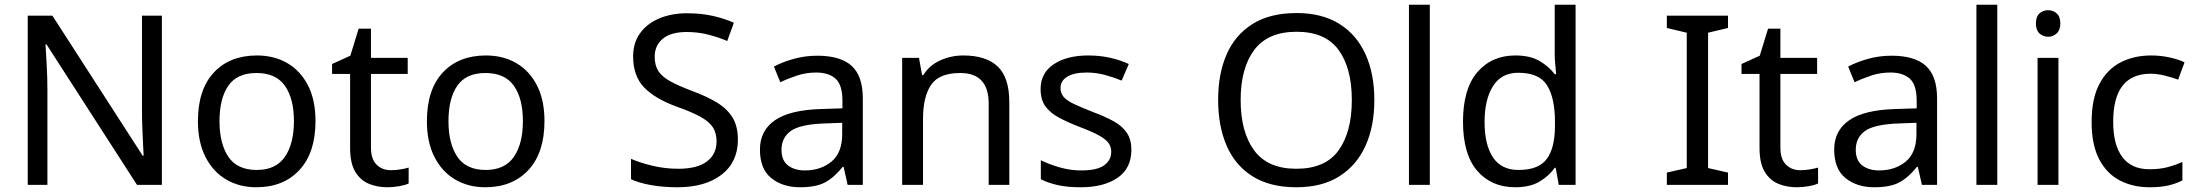

<svg xmlns="http://www.w3.org/2000/svg" viewBox="-20 -780 9269 810"><path d="M663 0H558L176 -593H172Q174 -558 177 -506Q180 -454 180 -399V0H97V-714H201L582 -123H586Q585 -139 583.5 -171Q582 -203 580.5 -241Q579 -279 579 -311V-714H663Z M1311 -269Q1311 -136 1243.5 -63Q1176 10 1061 10Q990 10 934.5 -22.5Q879 -55 847 -117.5Q815 -180 815 -269Q815 -402 882 -474Q949 -546 1064 -546Q1137 -546 1192.5 -513.5Q1248 -481 1279.5 -419.5Q1311 -358 1311 -269ZM906 -269Q906 -174 943.5 -118.5Q981 -63 1063 -63Q1144 -63 1182 -118.5Q1220 -174 1220 -269Q1220 -364 1182 -418Q1144 -472 1062 -472Q980 -472 943 -418Q906 -364 906 -269Z M1629 -62Q1649 -62 1670 -65.5Q1691 -69 1704 -73V-6Q1690 1 1664 5.5Q1638 10 1614 10Q1572 10 1536.5 -4.5Q1501 -19 1479 -55Q1457 -91 1457 -156V-468H1381V-510L1458 -545L1493 -659H1545V-536H1700V-468H1545V-158Q1545 -109 1568.5 -85.5Q1592 -62 1629 -62Z M2277 -269Q2277 -136 2209.5 -63Q2142 10 2027 10Q1956 10 1900.5 -22.5Q1845 -55 1813 -117.5Q1781 -180 1781 -269Q1781 -402 1848 -474Q1915 -546 2030 -546Q2103 -546 2158.5 -513.5Q2214 -481 2245.5 -419.5Q2277 -358 2277 -269ZM1872 -269Q1872 -174 1909.5 -118.5Q1947 -63 2029 -63Q2110 -63 2148 -118.5Q2186 -174 2186 -269Q2186 -364 2148 -418Q2110 -472 2028 -472Q1946 -472 1909 -418Q1872 -364 1872 -269Z M3093 -191Q3093 -96 3024 -43Q2955 10 2838 10Q2778 10 2727 1Q2676 -8 2642 -24V-110Q2678 -94 2731.5 -81Q2785 -68 2842 -68Q2922 -68 2962.5 -99Q3003 -130 3003 -183Q3003 -218 2988 -242Q2973 -266 2936.5 -286.5Q2900 -307 2835 -330Q2744 -363 2697.5 -411Q2651 -459 2651 -542Q2651 -599 2680 -639.5Q2709 -680 2760.5 -702Q2812 -724 2879 -724Q2938 -724 2987 -713Q3036 -702 3076 -684L3048 -607Q3011 -623 2967.5 -634Q2924 -645 2877 -645Q2810 -645 2776 -616.5Q2742 -588 2742 -541Q2742 -505 2757 -481Q2772 -457 2806 -438Q2840 -419 2898 -397Q2961 -374 3004.5 -347.5Q3048 -321 3070.5 -284Q3093 -247 3093 -191Z M3428 -545Q3526 -545 3573 -502Q3620 -459 3620 -365V0H3556L3539 -76H3535Q3500 -32 3461.5 -11Q3423 10 3355 10Q3282 10 3234 -28.5Q3186 -67 3186 -149Q3186 -229 3249 -272.5Q3312 -316 3443 -320L3534 -323V-355Q3534 -422 3505 -448Q3476 -474 3423 -474Q3381 -474 3343 -461.5Q3305 -449 3272 -433L3245 -499Q3280 -518 3328 -531.5Q3376 -545 3428 -545ZM3454 -259Q3354 -255 3315.5 -227Q3277 -199 3277 -148Q3277 -103 3304.5 -82Q3332 -61 3375 -61Q3443 -61 3488 -98.5Q3533 -136 3533 -214V-262Z M4044 -546Q4140 -546 4189 -499.5Q4238 -453 4238 -349V0H4151V-343Q4151 -472 4031 -472Q3942 -472 3908 -422Q3874 -372 3874 -278V0H3786V-536H3857L3870 -463H3875Q3901 -505 3947 -525.5Q3993 -546 4044 -546Z M4753 -148Q4753 -70 4695 -30Q4637 10 4539 10Q4483 10 4442.5 1Q4402 -8 4371 -24V-104Q4403 -88 4448.5 -74.5Q4494 -61 4541 -61Q4608 -61 4638 -82.5Q4668 -104 4668 -140Q4668 -160 4657 -176Q4646 -192 4617.5 -208Q4589 -224 4536 -244Q4484 -264 4447 -284Q4410 -304 4390 -332Q4370 -360 4370 -404Q4370 -472 4425.5 -509Q4481 -546 4571 -546Q4620 -546 4662.5 -536.5Q4705 -527 4742 -510L4712 -440Q4678 -454 4641 -464Q4604 -474 4565 -474Q4511 -474 4482.5 -456.5Q4454 -439 4454 -409Q4454 -387 4467 -371.5Q4480 -356 4510.5 -341.5Q4541 -327 4592 -307Q4643 -288 4679 -268Q4715 -248 4734 -219.5Q4753 -191 4753 -148Z M5778 -358Q5778 -247 5740.5 -164.5Q5703 -82 5630 -36Q5557 10 5449 10Q5338 10 5264.5 -36Q5191 -82 5155 -165Q5119 -248 5119 -359Q5119 -469 5155 -551Q5191 -633 5264.5 -679Q5338 -725 5450 -725Q5557 -725 5630 -679.5Q5703 -634 5740.5 -551.5Q5778 -469 5778 -358ZM5214 -358Q5214 -223 5271 -145.5Q5328 -68 5449 -68Q5571 -68 5627 -145.5Q5683 -223 5683 -358Q5683 -493 5627 -569.5Q5571 -646 5450 -646Q5329 -646 5271.5 -569.5Q5214 -493 5214 -358Z M6012 0H5924V-760H6012Z M6372 10Q6272 10 6212 -59.5Q6152 -129 6152 -267Q6152 -405 6212.5 -475.5Q6273 -546 6373 -546Q6435 -546 6474.5 -523Q6514 -500 6539 -467H6545Q6544 -480 6541.5 -505.5Q6539 -531 6539 -546V-760H6627V0H6556L6543 -72H6539Q6515 -38 6475 -14Q6435 10 6372 10ZM6386 -63Q6471 -63 6505.5 -109.5Q6540 -156 6540 -250V-266Q6540 -366 6507 -419.5Q6474 -473 6385 -473Q6314 -473 6278.5 -416.5Q6243 -360 6243 -265Q6243 -169 6278.5 -116Q6314 -63 6386 -63Z M7270 0H7012V-52L7096 -71V-642L7012 -662V-714H7270V-662L7186 -642V-71L7270 -52Z M7575 -62Q7595 -62 7616 -65.5Q7637 -69 7650 -73V-6Q7636 1 7610 5.5Q7584 10 7560 10Q7518 10 7482.5 -4.5Q7447 -19 7425 -55Q7403 -91 7403 -156V-468H7327V-510L7404 -545L7439 -659H7491V-536H7646V-468H7491V-158Q7491 -109 7514.5 -85.5Q7538 -62 7575 -62Z M7960 -545Q8058 -545 8105 -502Q8152 -459 8152 -365V0H8088L8071 -76H8067Q8032 -32 7993.5 -11Q7955 10 7887 10Q7814 10 7766 -28.5Q7718 -67 7718 -149Q7718 -229 7781 -272.5Q7844 -316 7975 -320L8066 -323V-355Q8066 -422 8037 -448Q8008 -474 7955 -474Q7913 -474 7875 -461.5Q7837 -449 7804 -433L7777 -499Q7812 -518 7860 -531.5Q7908 -545 7960 -545ZM7986 -259Q7886 -255 7847.5 -227Q7809 -199 7809 -148Q7809 -103 7836.5 -82Q7864 -61 7907 -61Q7975 -61 8020 -98.5Q8065 -136 8065 -214V-262Z M8406 0H8318V-760H8406Z M8621 -737Q8641 -737 8656.5 -723.5Q8672 -710 8672 -681Q8672 -653 8656.5 -639Q8641 -625 8621 -625Q8599 -625 8584 -639Q8569 -653 8569 -681Q8569 -710 8584 -723.5Q8599 -737 8621 -737ZM8664 -536V0H8576V-536Z M9049 10Q8978 10 8922.5 -19Q8867 -48 8835.5 -109Q8804 -170 8804 -265Q8804 -364 8837 -426Q8870 -488 8926.5 -517Q8983 -546 9055 -546Q9096 -546 9134 -537.5Q9172 -529 9196 -517L9169 -444Q9145 -453 9113 -461Q9081 -469 9053 -469Q8895 -469 8895 -266Q8895 -169 8933.5 -117.5Q8972 -66 9048 -66Q9092 -66 9125.5 -75Q9159 -84 9187 -97V-19Q9160 -5 9127.5 2.5Q9095 10 9049 10Z"/></svg>

Font: Noto Sans Old Italic
Style: Regular
Weight: 400
Designer: Monotype Design Team
Foundry: Monotype Imaging Inc.
Version: Version 2.003; ttfautohint (v1.8.4.7-5d5b)